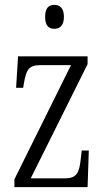

<svg xmlns="http://www.w3.org/2000/svg" viewBox="-20 -767 433 787"><path d="M203 -649C224 -649 242 -661 242 -698C242 -735 224 -747 203 -747C180 -747 165 -735 165 -698C165 -661 180 -649 203 -649ZM39 0H339L344 -150H315L311 -115C305 -59 294 -36 247 -36H106L339 -504V-536H54L46 -407H75L78 -425C87 -478 96 -500 145 -500H271L39 -32Z"/></svg>

Font: Noto Serif Georgian ExtraCondensed Light
Style: Regular
Weight: 300
Width: 2
Designer: Monotype Design Team, Akaki Razmadze
Foundry: Google LLC
Version: Version 2.003